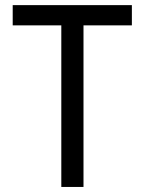

<svg xmlns="http://www.w3.org/2000/svg" viewBox="-20 -740 572 760"><path d="M222.7 0V-656.2H310.5V0ZM30.3 -639.6V-719.7H502V-639.6Z"/></svg>

Font: Reddit Sans
Style: Regular
Weight: 400
Designer: Stephen Hutchings
Foundry: Reddit
Version: Version 1.014